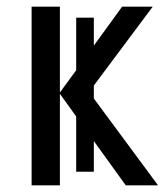

<svg xmlns="http://www.w3.org/2000/svg" viewBox="-20 -557 502 577"><path d="M160 -275 209 -207V-41H262V-133L358 0H455L262 -261V-300L439 -537H347L262 -420V-504H209V-346L160 -279V-537H75V0H160Z"/></svg>

Font: Noto Sans UI SemiCondensed
Style: Regular
Weight: 400
Width: 4
Designer: Monotype Design Team
Foundry: Monotype Imaging Inc.
Version: 1.001